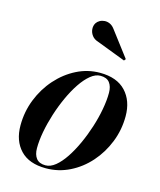

<svg xmlns="http://www.w3.org/2000/svg" viewBox="-108 -779 724 867"><g transform="rotate(15 254.0 -345.5)"><path d="M188.5 10Q109.5 10 68.8 -33Q28 -76 28 -148Q28 -212 51 -270Q74 -328 114 -373Q154 -418 205.5 -444Q257 -470 314 -470Q393.5 -470 434.8 -426Q476 -382 476 -310Q476 -246.5 453.2 -189Q430.5 -131.5 390.8 -86.5Q351 -41.5 299 -15.8Q247 10 188.5 10ZM183 -2.5Q206.5 -2.5 229.5 -21.2Q252.5 -40 274 -72.2Q295.5 -104.5 314 -145Q332.5 -185.5 346.5 -229.2Q360.5 -273 368.2 -315.2Q376 -357.5 376 -392.5Q376 -422.5 362.5 -440Q349 -457.5 319.5 -457.5Q296.5 -457.5 273.2 -438.5Q250 -419.5 228.5 -387.5Q207 -355.5 188.5 -315Q170 -274.5 156 -230.5Q142 -186.5 134.2 -144.5Q126.5 -102.5 126.5 -67.5Q126.5 -37.5 140.2 -20Q154 -2.5 183 -2.5ZM403.5 -551.5 267.5 -603.5Q250 -609 240 -622.2Q230 -635.5 228.8 -651.5Q227.5 -667.5 235.5 -680.5Q241 -689 251.2 -694.8Q261.5 -700.5 273.8 -701.2Q286 -702 298.2 -696.5Q310.5 -691 320.5 -677.5L410 -559.5Z"/></g></svg>

Font: Bodoni Moda 18pt SemiBold
Style: Italic
Weight: 600
Italic angle: -13°
Designer: Owen Earl
Foundry: indestructible type
Version: Version 2.005